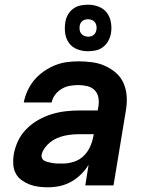

<svg xmlns="http://www.w3.org/2000/svg" viewBox="-20 -789 640 817"><path d="M185 8Q165 8 144.5 5.5Q124 3 106 -4Q88 -11 72 -22.5Q56 -34 47 -51Q38 -68 36.5 -88.5Q35 -109 38 -129Q43 -159 56 -187.5Q69 -216 91.5 -239Q114 -262 142 -278Q170 -294 199.5 -303Q229 -312 259 -315.5Q289 -319 319 -319H396L399 -338Q402 -356 398.5 -374.5Q395 -393 382.5 -405.5Q370 -418 351.5 -422.5Q333 -427 314 -427Q296 -427 278 -424Q260 -421 243.5 -411.5Q227 -402 215 -386.5Q203 -371 200 -353H81Q86 -378 97 -402.5Q108 -427 125.5 -448Q143 -469 166 -485Q189 -501 213.5 -511Q238 -521 263.5 -524.5Q289 -528 314 -528Q344 -528 373 -524Q402 -520 427.5 -508.5Q453 -497 474 -478.5Q495 -460 506 -434.5Q517 -409 519 -380Q521 -351 516 -321L463 0H343L357 -88Q344 -66 324.5 -47Q305 -28 282.5 -15.5Q260 -3 235 2.5Q210 8 185 8ZM247 -93Q270 -93 294 -100.5Q318 -108 336 -125.5Q354 -143 364 -166Q374 -189 378 -213L379 -218H319Q303 -218 286.5 -216.5Q270 -215 254.5 -211.5Q239 -208 223.5 -201.5Q208 -195 194.5 -184.5Q181 -174 170.5 -159.5Q160 -145 157 -130Q156 -123 158.5 -116.5Q161 -110 166.5 -106.5Q172 -103 178.5 -101Q185 -99 192 -97.5Q199 -96 205 -95Q211 -94 218.5 -93.5Q226 -93 233 -93Q240 -93 247 -93ZM354 -571Q330 -571 308.5 -579.5Q287 -588 274 -605.5Q261 -623 257.5 -646.5Q254 -670 258 -694Q260 -710 268.5 -725.5Q277 -741 291 -751.5Q305 -762 321.5 -765.5Q338 -769 355 -769Q378 -769 400 -760.5Q422 -752 435 -734.5Q448 -717 452 -693.5Q456 -670 452 -646Q449 -630 440.5 -614.5Q432 -599 418 -588.5Q404 -578 387.5 -574.5Q371 -571 354 -571ZM355 -633Q361 -633 367 -634.5Q373 -636 378 -640Q383 -644 386 -649.5Q389 -655 390 -661Q392 -670 390.5 -678.5Q389 -687 384.5 -693.5Q380 -700 372 -703.5Q364 -707 355 -707Q349 -707 342.5 -705.5Q336 -704 331 -700Q326 -696 323 -690.5Q320 -685 319 -679Q318 -670 319 -661.5Q320 -653 325 -646.5Q330 -640 338 -636.5Q346 -633 355 -633Z"/></svg>

Font: Iosevka Aile
Style: Bold Italic
Weight: 700
Italic angle: -9°
Designer: Belleve Invis
Foundry: Belleve Invis
Version: Version 28.0.1; ttfautohint (v1.8.4)